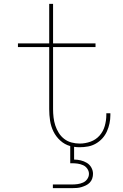

<svg xmlns="http://www.w3.org/2000/svg" viewBox="-20 -755 640 995"><path d="M254 220V201H354Q368 201 382.5 199Q397 197 410.5 191Q424 185 432.5 172.5Q441 160 441 146Q441 132 432.5 119.5Q424 107 410.5 101Q397 95 382.5 93Q368 91 354 91H344V2Q315 -6 292.5 -26.5Q270 -47 257 -73.5Q244 -100 239.5 -129.5Q235 -159 235 -189V-511H73V-530H235V-735H255V-530H475V-511H255V-189Q255 -168 257.5 -146.5Q260 -125 266.5 -105Q273 -85 284.5 -66.5Q296 -48 313 -35Q330 -22 351 -16.5Q372 -11 393 -11Q422 -11 449.5 -21Q477 -31 496 -52.5Q515 -74 523 -102.5Q531 -131 531 -159Q531 -162 531 -164Q531 -166 531 -168H552Q552 -165 552 -163Q552 -161 552 -158Q552 -137 547.5 -115.5Q543 -94 534 -74Q525 -54 510.5 -38Q496 -22 477 -11Q458 0 436.5 4Q415 8 393 8Q386 8 378.5 7.5Q371 7 364 6V72Q381 72 398 76Q415 80 430 89Q445 98 453.5 113.5Q462 129 462 146Q462 158 458 170Q454 182 445.5 191Q437 200 425.5 205.5Q414 211 402.5 214.5Q391 218 378.5 219Q366 220 354 220Z"/></svg>

Font: Iosevka Curly Slab ThEx
Style: Regular
Weight: 100
Width: 7
Monospace: yes
Designer: Belleve Invis
Foundry: Belleve Invis
Version: Version 11.1.0; ttfautohint (v1.8.3)